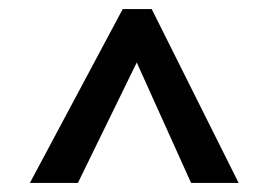

<svg xmlns="http://www.w3.org/2000/svg" viewBox="-20 -833 594 424"><path d="M315 -813 507 -429H402L282 -695L152 -429H46L251 -813Z"/></svg>

Font: BioRhyme ExtraBold Medium
Style: Regular
Weight: 500
Version: Version 1.600;gftools[0.9.33]